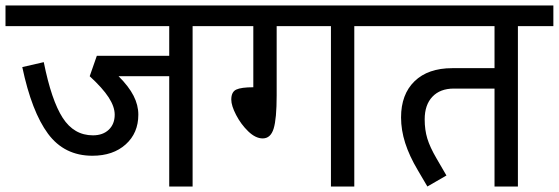

<svg xmlns="http://www.w3.org/2000/svg" viewBox="-40 -678 2032 698"><path d="M660.2 -583V0H575.2V-400.9H391.1Q428.2 -363.8 445.6 -329.8Q462.9 -295.9 462.9 -261.2Q462.9 -194.3 417 -153.1Q371.1 -111.8 295.9 -111.8Q193.8 -111.8 134.5 -191.9Q75.2 -272 41 -434.1L119.1 -452.1Q147 -313 188 -249.5Q229 -186 297.9 -186Q334 -186 355.5 -206.5Q377 -227.1 377 -261.2Q377 -290 355 -324Q333 -357.9 286.1 -400.9L312 -475.1H575.2V-583H-20V-658.2H789.1V-583Z M1248 -583V0H1163.1V-583H965.8V-331.1Q965.8 -246.1 954.8 -210.4Q943.8 -174.8 915 -174.8Q889.2 -174.8 862.5 -200.4Q835.9 -226.1 818.4 -260Q800.8 -293.9 800.8 -315.9Q800.8 -343.8 818.8 -352.3Q836.9 -360.8 880.9 -360.8V-583H751V-658.2H1377V-583Z M1842.8 -583V0H1757.8V-356H1609.9Q1560.1 -356 1532 -326.4Q1503.9 -296.9 1503.9 -244.1Q1503.9 -206.1 1513.4 -174.6Q1522.9 -143.1 1546.9 -102.1L1583 -40L1513.7 0L1479 -59.1Q1448.2 -110.8 1433.1 -158Q1418 -205.1 1418 -251Q1418 -335 1467 -382.6Q1516.1 -430.2 1604 -430.2H1757.8V-583H1347.7V-658.2H1971.7V-583Z"/></svg>

Font: Sarala
Style: Regular
Weight: 400
Designer: Andres Torresi
Foundry: Huerta Tipografica
Version: Version 1.004;PS 001.003;hotconv 1.0.70;makeotf.lib2.5.58329